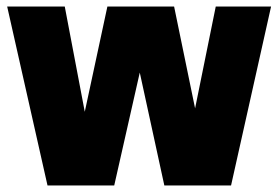

<svg xmlns="http://www.w3.org/2000/svg" viewBox="-20 -570 855 590"><path d="M126 0 2 -550H179L240.5 -226.5L310 -550H515L579.5 -237L643 -550H813L690 0H485L409.5 -347L331 0Z"/></svg>

Font: Encode Sans Condensed Condensed Black
Style: Regular
Weight: 900
Width: 3
Designer: Multiple Designers
Foundry: Impallari Type
Version: Version 3.000; ttfautohint (v1.8.3) -l 8 -r 50 -G 200 -x 14 